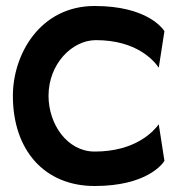

<svg xmlns="http://www.w3.org/2000/svg" viewBox="-20 -610 594 641"><path d="M23 -290C23 -109 128 11 296 11C470 11 523 -63 529 -73L510 -195C493 -172 433 -104 296 -104C204 -104 142 -196 142 -290C142 -397 221 -476 300 -476C435 -476 493 -409 510 -384L529 -506C523 -515 471 -590 296 -590C114 -590 23 -429 23 -290Z"/></svg>

Font: Charger EcoBold
Style: Bold
Weight: 1000
Designer: Jasper
Foundry: Cannot Into Space Fonts
Version: Version 1.1